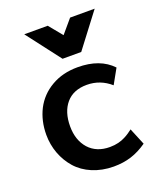

<svg xmlns="http://www.w3.org/2000/svg" viewBox="-141 -850 806 953"><g transform="rotate(-20 261.5 -373.5)"><path d="M336.9 -578.6 473.1 -757.8H343.3L283.2 -687L225.1 -757.8H101.1L238.3 -578.6ZM294.9 11.2C363.3 11.2 416 -5.9 472.2 -44.9L435.5 -133.8C435.1 -133.3 424.8 -125.5 421.4 -123.5L413.1 -117.7C404.8 -111.8 400.9 -110.4 391.1 -105C370.6 -94.2 343.8 -86.4 310.1 -86.4C263.2 -86.4 226.1 -101.6 199.2 -131.3C172.4 -161.6 158.7 -201.2 158.7 -250.5C158.7 -300.8 171.4 -341.3 196.8 -371.1C222.2 -400.9 258.8 -416 306.2 -416C353.5 -416 395.5 -399.9 431.6 -368.2L475.1 -446.3C432.6 -491.2 372.1 -513.7 293.5 -513.7C240.2 -513.7 193.8 -502 153.8 -478.5C114.3 -455.6 84 -423.8 63.5 -384.3C43.5 -344.7 33.2 -300.3 33.2 -251C33.2 -182.1 57.6 -117.2 100.6 -68.4C143.6 -19.5 213.4 11.2 294.9 11.2Z"/></g></svg>

Font: Ride
Style: Bold
Weight: 700
Version: Version 3.000